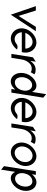

<svg xmlns="http://www.w3.org/2000/svg" viewBox="1315 -1996 871 3541"><g transform="rotate(90 1750.5 -225.5)"><path d="M93 -451 251 11 555 -451H475L274 -132L174 -451Z M505 -226C484 -95 576 11 689 11C762 11 841 -35 894 -104C894 -104 836 -129 797 -99C768 -75 736 -60 701 -60C633 -60 579 -116 575 -192H942L948 -226C969 -357 877 -462 764 -462C651 -462 526 -357 505 -226ZM586 -257C613 -334 684 -391 753 -391C822 -391 875 -334 877 -257Z M974 0H1047L1077 -191C1086 -247 1110 -292 1138 -323C1162 -351 1197 -375 1240 -375C1285 -375 1295 -368 1311 -356L1352 -425C1326 -438 1318 -447 1260 -447C1190 -447 1140 -401 1102 -349L1118 -451L1037 -397Z M1406 -226C1418 -304 1474 -383 1549 -383C1628 -383 1663 -304 1651 -226C1636 -133 1578 -64 1498 -64C1427 -64 1393 -141 1406 -226ZM1328 -226C1309 -107 1368 11 1482 11C1545 11 1594 -27 1632 -72L1621 0H1688L1781 -587L1717 -641L1675 -381C1653 -426 1619 -462 1557 -462C1469 -462 1350 -368 1328 -226Z M1788 -226C1767 -95 1859 11 1972 11C2045 11 2124 -35 2177 -104C2177 -104 2119 -129 2080 -99C2051 -75 2019 -60 1984 -60C1916 -60 1862 -116 1858 -192H2225L2231 -226C2252 -357 2160 -462 2047 -462C1934 -462 1809 -357 1788 -226ZM1869 -257C1896 -334 1967 -391 2036 -391C2105 -391 2158 -334 2160 -257Z M2257 0H2330L2360 -191C2369 -247 2393 -292 2421 -323C2445 -351 2480 -375 2523 -375C2568 -375 2578 -368 2594 -356L2635 -425C2609 -438 2601 -447 2543 -447C2473 -447 2423 -401 2385 -349L2401 -451L2320 -397Z M2611 -226C2590 -95 2677 11 2788 11C2899 11 3018 -95 3039 -226C3060 -357 2974 -462 2863 -462C2752 -462 2632 -357 2611 -226ZM2683 -226C2698 -318 2774 -391 2852 -391C2930 -391 2982 -318 2967 -226C2952 -134 2878 -60 2800 -60C2722 -60 2668 -134 2683 -226Z M3044 136 3109 190 3150 -70C3172 -25 3206 11 3268 11C3356 11 3475 -83 3497 -225C3516 -344 3457 -462 3343 -462C3280 -462 3231 -424 3194 -379L3205 -451H3137ZM3175 -225C3190 -318 3246 -387 3326 -387C3397 -387 3432 -310 3419 -225C3407 -147 3351 -68 3276 -68C3197 -68 3163 -147 3175 -225Z"/></g></svg>

Font: Charger Sport
Style: NrwObl
Weight: 400
Designer: Jasper
Foundry: Cannot Into Space Fonts
Version: Version 1.1